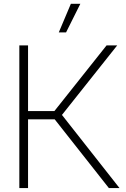

<svg xmlns="http://www.w3.org/2000/svg" viewBox="-20 -959 642 979"><path d="M78.6 0V-727.5H123V-392.6H257.3L523.4 -727.5H577.6L295.9 -373L589.4 0H535.2L258.8 -350.6H123V0ZM279.8 -793.9 341.3 -939.5H389.6L316.9 -793.9Z"/></svg>

Font: Inter Display ExtraLight
Style: Regular
Weight: 200
Designer: Rasmus Andersson
Foundry: rsms
Version: Version 4.000;git-a52131595